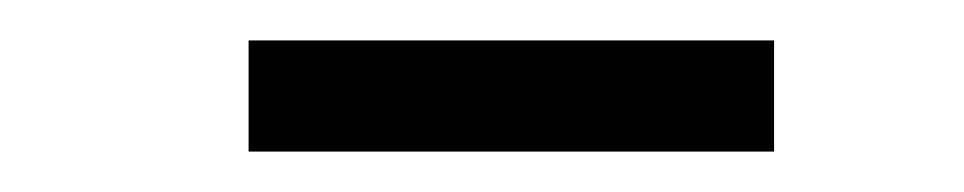

<svg xmlns="http://www.w3.org/2000/svg" viewBox="-20 -735 477 95"><path d="M363 -660V-715H103V-660Z"/></svg>

Font: Plus Jakarta Sans Light
Style: Regular
Weight: 300
Designer: Gumpita Rahayu
Foundry: Tokotype
Version: Version 2.071;gftools[0.9.30]